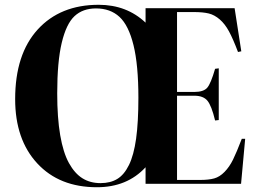

<svg xmlns="http://www.w3.org/2000/svg" viewBox="-20 -764 1077 798"><path d="M382.8 14.2Q226.6 14.2 134.8 -85Q43 -184.1 43 -352.1Q43 -538.6 136.7 -641.4Q230.5 -744.1 390.1 -744.1Q506.3 -744.1 585 -669.9V-730H955.1L982.9 -550.8L969.2 -547.9Q948.7 -602.1 931.9 -633.3Q915 -664.6 893.3 -683.3Q871.6 -702.1 847.7 -708Q823.7 -713.9 785.2 -713.9H715.8V-381.8H787.1Q826.2 -381.8 841.3 -399.4Q856.4 -417 874 -478L889.2 -480V-265.1L874 -263.2Q859.4 -324.2 842.3 -345.2Q825.2 -366.2 787.1 -366.2H715.8V-16.1H811Q847.7 -16.1 870.4 -22.5Q893.1 -28.8 913.3 -49.6Q933.6 -70.3 948.5 -100.6Q963.4 -130.9 984.9 -187H999L981.9 0H585V-68.8Q508.3 14.2 382.8 14.2ZM397.9 -2.9Q439 -2.9 467.5 -20.3Q496.1 -37.6 516.1 -78.4Q536.1 -119.1 545.7 -187.7Q555.2 -256.3 555.2 -357.9Q555.2 -493.7 534.9 -576.2Q514.6 -658.7 476.6 -693.8Q438.5 -729 378.9 -729Q324.2 -729 289.8 -697Q255.4 -665 236.6 -586.2Q217.8 -507.3 217.8 -376Q217.8 -274.9 230.2 -202.1Q242.7 -129.4 266.6 -86.2Q290.5 -43 322.8 -22.9Q355 -2.9 397.9 -2.9Z"/></svg>

Font: Display Regular
Style: Bold
Weight: 700
Designer: Latin by Veronika Burian and Jose Scaglione. Greek by Irene Vlachou. Cyrillic by Vera Evstafieva.
Foundry: TypeTogether
Version: Version 3.002